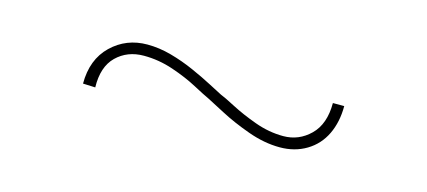

<svg xmlns="http://www.w3.org/2000/svg" viewBox="-28 -527 801 360"><g transform="rotate(15 373.0 -347.0)"><path d="M517 -286Q487 -286 455 -297.5Q423 -309 398.5 -322Q374 -335 364 -340Q355 -344 333.5 -355.5Q312 -367 284 -376.5Q256 -386 227 -386Q195 -386 174 -365.5Q153 -345 154 -305L130 -306Q130 -353 158.5 -380.5Q187 -408 228 -408Q251 -408 274.5 -401.5Q298 -395 320.5 -385Q343 -375 360 -366Q377 -357 385 -353Q393 -350 414 -339Q435 -328 462.5 -318Q490 -308 518 -308Q548 -308 570 -329.5Q592 -351 592 -392H614Q614 -361 602.5 -337Q591 -313 568.5 -299.5Q546 -286 517 -286Z"/></g></svg>

Font: Lexend Peta Thin
Style: Regular
Weight: 250
Version: Version 1.007